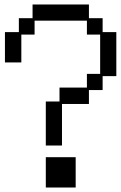

<svg xmlns="http://www.w3.org/2000/svg" viewBox="-20 -807 540 855"><path d="M184 -355H245V-417H367V-478H426V-653H367V-715H134V-653H75V-529H2V-664H64V-726H125V-787H376V-726H437V-664H498V-468H437V-406H376V-344H256V-159H184ZM184 -107H317V28H184Z"/></svg>

Font: DotGothic16
Style: Regular
Weight: 400
Designer: Fontworks Inc.
Foundry: Fontworks Inc.
Version: Version 1.100